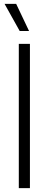

<svg xmlns="http://www.w3.org/2000/svg" viewBox="-20 -965 250 985"><path d="M76.5 0V-740H133.5V0ZM81 -806 3.5 -945H63L129 -806Z"/></svg>

Font: Encode Sans Condensed Condensed Light
Style: Regular
Weight: 300
Width: 3
Designer: Multiple Designers
Foundry: Impallari Type
Version: Version 3.000; ttfautohint (v1.8.3) -l 8 -r 50 -G 200 -x 14 